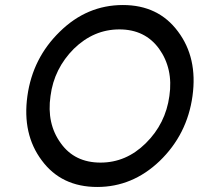

<svg xmlns="http://www.w3.org/2000/svg" viewBox="-20 -732 790 764"><path d="M455 -615Q557 -615 613 -538Q641 -499 651.5 -452Q662 -405 654 -350Q639 -240 560 -162Q482 -85 380 -85Q277 -85 222 -162Q165 -240 181 -350Q188 -405 211.5 -452Q235 -499 274 -538Q353 -615 455 -615ZM469 -712Q326 -712 218 -606Q110 -501 89 -350Q68 -198 146 -94Q224 12 367 12Q507 12 615 -91Q725 -197 746 -350Q767 -502 688 -607Q610 -712 469 -712Z"/></svg>

Font: Unageo
Style: Medium-Italic
Weight: 500
Designer: Richard Sepsi
Foundry: Richard Sepsi
Version: Version 2.000